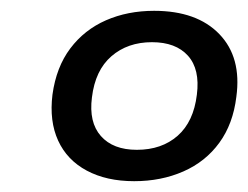

<svg xmlns="http://www.w3.org/2000/svg" viewBox="-20 -734 459 355"><path d="M228 -399Q177 -399 140.5 -418.5Q104 -438 87.5 -474Q71 -510 77 -559Q84 -610 110 -644.5Q136 -679 176 -696.5Q216 -714 265 -714Q344 -714 385.5 -671Q427 -628 417 -555Q411 -505 385.5 -470Q360 -435 319 -417Q278 -399 228 -399ZM233 -457Q279 -457 308.5 -483Q338 -509 344 -559Q350 -606 327.5 -631Q305 -656 261 -656Q216 -656 186 -630Q156 -604 150 -554Q144 -508 166.5 -482.5Q189 -457 233 -457Z"/></svg>

Font: Nunito Sans 10pt SemiExpanded SemiBold
Style: Italic
Weight: 600
Width: 6
Italic angle: -9°
Designer: Vernon Adams
Foundry: Vernon Adams
Version: Version 3.101;gftools[0.9.27]